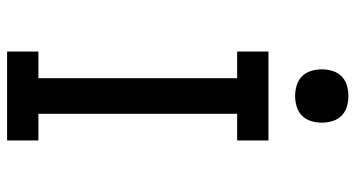

<svg xmlns="http://www.w3.org/2000/svg" viewBox="-250 -750 1000 540"><g transform="rotate(90 250.0 -480.0)"><path d="M125 0V-88H200V-647H125V-735H375V-647H300V-88H375V0ZM250 -810Q235 -810 220 -814.5Q205 -819 194.5 -829.5Q184 -840 179.5 -855Q175 -870 175 -885Q175 -900 179.5 -915Q184 -930 194.5 -940.5Q205 -951 220 -955.5Q235 -960 250 -960Q265 -960 280 -955.5Q295 -951 305.5 -940.5Q316 -930 320.5 -915Q325 -900 325 -885Q325 -870 320.5 -855Q316 -840 305.5 -829.5Q295 -819 280 -814.5Q265 -810 250 -810Z"/></g></svg>

Font: Zed Mono Semibold
Style: Regular
Weight: 600
Monospace: yes
Designer: Belleve Invis
Foundry: Belleve Invis
Version: Version 1.0.0; ttfautohint (v1.8.4)